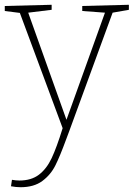

<svg xmlns="http://www.w3.org/2000/svg" viewBox="-26 -546 559 803"><path d="M513 -526V-505L445 -493L263 4L251 36Q225 107 205.5 146Q186 185 151 211Q116 237 60 237Q41 237 20 233L24 206Q41 209 55 209Q105 209 137 184.5Q169 160 190 115.5Q211 71 236 -10L57 -492L-6 -500V-521L190 -526V-505L92 -493L252 -45L413 -493L318 -500V-521Z"/></svg>

Font: Bitter Pro ExtraLight
Style: Regular
Weight: 275
Designer: Sol Matas, and Bitter project Authors
Foundry: Sol Matas
Version: Version 1.010